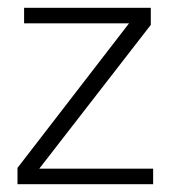

<svg xmlns="http://www.w3.org/2000/svg" viewBox="-20 -474 439 494"><path d="M374 0H25V-42L312 -414H42V-454H368V-410L81 -40H374Z"/></svg>

Font: Tajawal Light
Style: Regular
Weight: 300
Designer: Boutros Fonts
Foundry: Created by Boutros International 2017
Version: Version 1.700